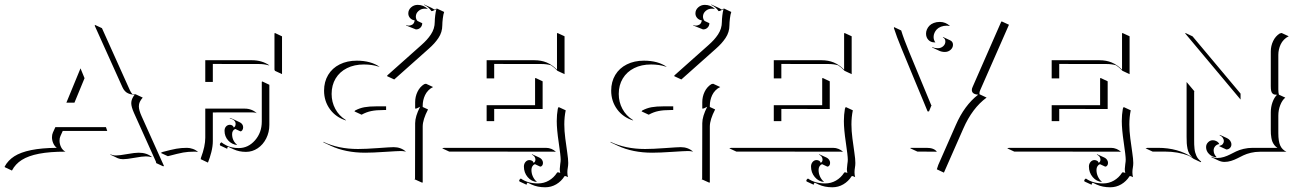

<svg xmlns="http://www.w3.org/2000/svg" viewBox="-46 -628 5486 813"><path d="M-26.4 77.6Q-12.2 51 14.6 33.8Q41.5 16.6 85.8 7.6Q130.1 -1.5 194.3 -2Q184.6 -9.5 179.3 -21.9Q174.1 -34.2 174.1 -46.6Q174.1 -58.1 178 -66.7L188.5 -89.8H402.6L408 -73.7H219.7L210 -52Q206.1 -43.7 206.1 -32.7Q206.1 -18.3 212.6 -5Q219.2 8.3 231.2 14.2Q165 14.2 119.5 22.9Q74 31.7 46.4 49.2Q18.8 66.7 4.6 94.2L-25.4 80.1ZM235.1 -193.4 294.9 -338.6 312 -296.9 269.3 -193.4ZM355.5 -518.3 355.7 -522.7 385.7 -508.8 503.9 -246.1Q508.5 -236.1 514.4 -229.7Q520.8 -228.8 528.3 -228.8L558.3 -214.8Q550 -205.1 546 -196.5Q542 -188 542 -177.7Q542 -161.6 553.5 -136.2L648.2 74.5L645.3 76.4L615.2 62.5L614.7 57.6L521.5 -149.4Q509.8 -175.5 509.8 -191.4Q509.8 -209 524.2 -227.1Q516.1 -227.3 509.8 -228.5Q503.4 -229.7 496.1 -232.9Q488.8 -236.1 482.7 -242.7Q476.6 -249.3 472.2 -259.3ZM420.4 24.4Q430.2 30.3 445.3 30.3Q460 30.3 492.6 24.4Q525.1 18.6 541 18.6Q576.4 18.6 598.1 37.6L594.5 36.9Q582.3 34.2 571.3 34.2Q556.2 34.2 523.3 40.2Q490.5 46.1 475.3 46.1Q462.2 46.1 452.9 42L422.9 27.8Z M634.8 19.5 642.1 15.6Q679.4 5.6 700.4 1.8Q721.4 -2 745.8 -2Q757.8 -2 770.8 2.6Q783.7 7.1 792.7 15.9L788.8 15.1Q782.5 13.9 775.9 14.2Q750.2 14.2 729.5 17.9Q708.7 21.7 664.8 33.4ZM803.7 45.9 805.2 39.3Q823.2 -8.5 823.2 -44.9V-168H991.2Q1005.9 -168 1019 -162.8Q1032.2 -157.7 1041.3 -148.4L1036.1 -150.6Q1028.8 -152.1 1021.2 -152.1L855.2 -151.9V-30.8Q855.2 -8.8 848.9 16.1Q842.5 41 834.7 60.1H833.7ZM823.2 -281.2V-373H1020.5Q1063.2 -373 1094.7 -351.3L1090.6 -351.6Q1072.5 -356.9 1050.5 -356.9L855.2 -357.2V-281.2ZM884.8 -16.8Q885.5 -20.3 887.8 -22.5Q890.1 -24.7 891.8 -25.4Q895.5 -22.2 899.9 -19.4Q904.3 -16.6 913.6 -11.7Q922.9 -6.8 936.3 -3.9Q949.7 -1 964.8 -1Q1005.1 -1 1033.8 -33.8Q1062.5 -66.7 1062.5 -113.3V-281.2L1064.5 -283.2L1094.5 -269V-99.1Q1094.5 -68.1 1081.3 -41.9Q1068.1 -15.6 1045.3 -0.2Q1022.5 15.1 995.4 15.1Q966.1 15.1 942.4 3.9L919.2 -6.8Q916 -3.4 916 2L886 -12ZM904.8 -74.2Q904.8 -85.7 911.4 -92.7Q918 -99.6 927.7 -99.6Q932.9 -99.6 937.6 -96.7Q942.4 -93.8 943.6 -88.1Q947.3 -89.4 949.5 -93.6Q951.7 -97.9 951.7 -103.5Q951.7 -112.3 944.6 -118.7Q937.5 -125 927.2 -125V-127Q933.8 -127 939.5 -124.3L969.5 -110.1Q975.8 -107.2 979.7 -101.6Q983.6 -95.9 983.6 -89.4Q983.6 -82 980.2 -76.9Q976.8 -71.8 971.9 -71.8L950.2 -82Q944.1 -79.6 940.4 -73.9Q936.8 -68.1 936.8 -60.1Q936.8 -33.4 956.3 -16.1L958.3 -13.9Q935.5 -16.4 920.2 -33.3Q904.8 -50.3 904.8 -74.2ZM1116.2 -333V-486.3L1118.2 -488.3L1148.2 -474.1V-314.2L1118.2 -328.1Z M1322.8 -27.6Q1386.7 2.9 1469.7 2.9Q1502 2.9 1555.1 -1Q1608.2 -4.9 1621.1 -4.9Q1651.6 -4.9 1673.1 14.2L1668.5 13.2Q1660.2 11.5 1651.1 11.5Q1638.2 11.5 1585.3 15Q1532.5 18.6 1500 18.6Q1417.2 18.6 1354.5 -10.7L1324.2 -24.9ZM1326.2 -244.1Q1326.2 -281.7 1343.5 -310.7Q1360.8 -339.6 1392.3 -355.3Q1423.8 -371.1 1464.8 -371.1Q1524.4 -371.1 1561.8 -344.7L1556.2 -346.2Q1529.1 -355 1494.9 -355Q1454.3 -355 1423.3 -339.5Q1392.3 -324 1375.2 -295.7Q1358.2 -267.3 1358.2 -230.2Q1358.2 -195.8 1373.8 -166.9Q1389.4 -137.9 1417.5 -120.4L1419.7 -117.7Q1376.2 -131.1 1351.2 -165.4Q1326.2 -199.7 1326.2 -244.1ZM1455.1 -156.2 1457 -159.7Q1476.3 -170.2 1497.1 -174Q1517.8 -177.7 1547.9 -177.7H1588.9V-162.1H1578.1Q1547.4 -162.1 1526.4 -157.8Q1505.4 -153.6 1485.1 -142.3ZM1593.3 -305.4 1593.8 -308.6Q1608.2 -321.5 1665.9 -372.8Q1723.6 -424.1 1738 -437Q1751.2 -448.7 1760.7 -459.2Q1770.3 -469.7 1778.4 -481.9Q1786.6 -494.1 1790.8 -507.6Q1794.9 -521 1794.9 -535.2Q1794.9 -546.1 1796.8 -562.1Q1798.6 -578.1 1801.8 -589.1Q1799.8 -588.6 1792.8 -584.7Q1785.9 -580.8 1781 -580.8Q1768.8 -599.1 1748.8 -607.7L1751.5 -608.4L1781.7 -594.5Q1787.8 -591.6 1793.7 -587.4Q1800.8 -591.3 1804.7 -591.6L1834.7 -577.4Q1831.1 -567.6 1829 -550Q1826.9 -532.5 1826.9 -521.2Q1826.9 -506.6 1822.8 -492.9Q1818.6 -479.2 1810.3 -466.9Q1802 -454.6 1792.4 -444Q1782.7 -433.3 1769.3 -421.4L1623.3 -291.5ZM1673.1 -520.3 1674.1 -521.7Q1679.2 -519.5 1685.1 -519.5Q1688 -519.5 1691.4 -520.4Q1694.8 -521.2 1699 -523.3Q1703.1 -525.4 1706.2 -530.3Q1709.2 -535.2 1709.7 -542Q1698.5 -543 1690.7 -551.4Q1682.9 -559.8 1682.9 -571.3Q1682.9 -586.2 1694.7 -596.8Q1706.5 -607.4 1722.7 -607.4Q1747.8 -607.4 1766.6 -589.1L1762.2 -590.6Q1757.6 -591.3 1752.7 -591.3Q1737.1 -591.3 1726 -581.4Q1714.8 -571.5 1714.8 -557.6Q1714.8 -547.1 1721.7 -539.3L1741.9 -529.8Q1741.9 -518.8 1734.4 -511.1Q1726.8 -503.4 1715.1 -503.4ZM1709 130.9 1711.4 128.7 1711.9 -106.4Q1711.9 -134.8 1732.7 -175.8Q1729.7 -174.8 1726.3 -172.7Q1722.9 -170.7 1719.7 -169.4Q1716.6 -168.2 1711.9 -168.2V-195.3Q1711.9 -218.8 1721.9 -239.5Q1731.9 -260.3 1750 -271.5L1757.8 -273.4L1787.8 -259.5Q1776.4 -254.2 1767.6 -245Q1758.8 -235.8 1753.8 -225.1Q1748.8 -214.4 1746.3 -203.2Q1743.9 -192.1 1743.9 -181.2V-175L1766.4 -164.6Q1743.9 -121.3 1743.9 -92.3V144.8H1740Z M1826.2 0 1834 -2H2265.6Q2278.1 -2 2289.3 2.7Q2300.5 7.3 2308.6 15.6L2304.9 14.6Q2300.5 13.9 2295.7 14.2L1856.2 13.9ZM2014.6 -115.2V-182.6H2219.7V-295.9L2221.7 -297.9L2251.7 -283.7V-166.5L2046.6 -166.7V-115.2ZM2014.6 -295.9V-373H2216.8Q2245.6 -373 2268.8 -363.4Q2292 -353.8 2312.5 -333V-486.3L2314.5 -488.3L2344.5 -474.4V-314L2314.5 -328.1Q2301 -342.5 2287.1 -351.6Q2269 -356.9 2246.8 -356.9L2046.6 -357.2V-295.9ZM2152.3 135.5Q2154.1 131.3 2159.4 127.9Q2188.5 148.7 2232.4 148.7Q2257.1 148.7 2278.1 136.6Q2299.1 124.5 2312.5 103.5Q2313 102.5 2314 102.1Q2314.9 101.6 2315.7 101.6H2316.4Q2320.3 101.6 2326.2 104.5Q2324.2 94.7 2324.2 87.9Q2324.2 83 2326.2 67.4Q2328.1 55.7 2328.1 48.1Q2328.1 31.5 2319.8 -24.4Q2311.5 -80.3 2311.5 -115.2Q2311.5 -142.3 2315.9 -167.5L2319.3 -174.8L2349.4 -160.9Q2343.5 -132.6 2343.5 -101.1Q2343.5 -74 2347.7 -41.6Q2351.8 -9.3 2356 18.4Q2360.1 46.1 2360.1 62Q2360.1 72 2358.3 82Q2356.4 92 2356.4 101.6Q2356.4 112.5 2359.1 122.1Q2357.4 120.8 2355.2 120.1Q2349.9 117.7 2346.9 117.4Q2344.7 117.4 2344 118.7Q2330.6 139.9 2309.2 152.5Q2287.8 165 2262.7 165Q2230 165 2205.3 153.6L2188 145.5Q2183.6 148.9 2183.6 154.3L2153.6 140.4ZM2172.4 77.1Q2172.4 65.7 2179.2 57.7Q2186 49.8 2195.8 49.8Q2201.2 49.8 2206.5 52.6Q2211.9 55.4 2213.1 61.3Q2216.6 60.3 2218.9 56.6Q2221.2 53 2221.2 47.9Q2221.2 40.8 2216.9 35Q2212.6 29.3 2205.6 26.4L2207.8 25.4L2238 39.3Q2244.9 42.5 2249 48.6Q2253.2 54.7 2253.2 61.8Q2253.2 68.4 2249.8 73Q2246.3 77.6 2241.5 77.6L2219 67.1Q2212.4 69.6 2208.4 76Q2204.3 82.5 2204.3 91.3Q2204.3 106 2210.1 118.8Q2215.8 131.6 2225.6 140.4L2227.5 142.6Q2204.1 140.6 2188.2 121.7Q2172.4 102.8 2172.4 77.1Z M2538.6 -27.6Q2602.5 2.9 2685.5 2.9Q2717.8 2.9 2770.9 -1Q2824 -4.9 2836.9 -4.9Q2867.4 -4.9 2888.9 14.2L2884.3 13.2Q2876 11.5 2866.9 11.5Q2854 11.5 2801.1 15Q2748.3 18.6 2715.8 18.6Q2633.1 18.6 2570.3 -10.7L2540 -24.9ZM2542 -244.1Q2542 -281.7 2559.3 -310.7Q2576.7 -339.6 2608.2 -355.3Q2639.6 -371.1 2680.7 -371.1Q2740.2 -371.1 2777.6 -344.7L2772 -346.2Q2744.9 -355 2710.7 -355Q2670.2 -355 2639.2 -339.5Q2608.2 -324 2591.1 -295.7Q2574 -267.3 2574 -230.2Q2574 -195.8 2589.6 -166.9Q2605.2 -137.9 2633.3 -120.4L2635.5 -117.7Q2592 -131.1 2567 -165.4Q2542 -199.7 2542 -244.1ZM2670.9 -156.2 2672.9 -159.7Q2692.1 -170.2 2712.9 -174Q2733.6 -177.7 2763.7 -177.7H2804.7V-162.1H2793.9Q2763.2 -162.1 2742.2 -157.8Q2721.2 -153.6 2700.9 -142.3ZM2809.1 -305.4 2809.6 -308.6Q2824 -321.5 2881.7 -372.8Q2939.5 -424.1 2953.9 -437Q2967 -448.7 2976.6 -459.2Q2986.1 -469.7 2994.3 -481.9Q3002.4 -494.1 3006.6 -507.6Q3010.7 -521 3010.7 -535.2Q3010.7 -546.1 3012.6 -562.1Q3014.4 -578.1 3017.6 -589.1Q3015.6 -588.6 3008.7 -584.7Q3001.7 -580.8 2996.8 -580.8Q2984.6 -599.1 2964.6 -607.7L2967.3 -608.4L2997.6 -594.5Q3003.7 -591.6 3009.5 -587.4Q3016.6 -591.3 3020.5 -591.6L3050.5 -577.4Q3046.9 -567.6 3044.8 -550Q3042.7 -532.5 3042.7 -521.2Q3042.7 -506.6 3038.6 -492.9Q3034.4 -479.2 3026.1 -466.9Q3017.8 -454.6 3008.2 -444Q2998.5 -433.3 2985.1 -421.4L2839.1 -291.5ZM2888.9 -520.3 2889.9 -521.7Q2895 -519.5 2900.9 -519.5Q2903.8 -519.5 2907.2 -520.4Q2910.6 -521.2 2914.8 -523.3Q2918.9 -525.4 2922 -530.3Q2925 -535.2 2925.5 -542Q2914.3 -543 2906.5 -551.4Q2898.7 -559.8 2898.7 -571.3Q2898.7 -586.2 2910.5 -596.8Q2922.4 -607.4 2938.5 -607.4Q2963.6 -607.4 2982.4 -589.1L2978 -590.6Q2973.4 -591.3 2968.5 -591.3Q2952.9 -591.3 2941.8 -581.4Q2930.7 -571.5 2930.7 -557.6Q2930.7 -547.1 2937.5 -539.3L2957.8 -529.8Q2957.8 -518.8 2950.2 -511.1Q2942.6 -503.4 2930.9 -503.4ZM2924.8 130.9 2927.2 128.7 2927.7 -106.4Q2927.7 -134.8 2948.5 -175.8Q2945.6 -174.8 2942.1 -172.7Q2938.7 -170.7 2935.5 -169.4Q2932.4 -168.2 2927.7 -168.2V-195.3Q2927.7 -218.8 2937.7 -239.5Q2947.8 -260.3 2965.8 -271.5L2973.6 -273.4L3003.7 -259.5Q2992.2 -254.2 2983.4 -245Q2974.6 -235.8 2969.6 -225.1Q2964.6 -214.4 2962.2 -203.2Q2959.7 -192.1 2959.7 -181.2V-175L2982.2 -164.6Q2959.7 -121.3 2959.7 -92.3V144.8H2955.8Z M3042 0 3049.8 -2H3481.4Q3493.9 -2 3505.1 2.7Q3516.4 7.3 3524.4 15.6L3520.8 14.6Q3516.4 13.9 3511.5 14.2L3072 13.9ZM3230.5 -115.2V-182.6H3435.5V-295.9L3437.5 -297.9L3467.5 -283.7V-166.5L3262.5 -166.7V-115.2ZM3230.5 -295.9V-373H3432.6Q3461.4 -373 3484.6 -363.4Q3507.8 -353.8 3528.3 -333V-486.3L3530.3 -488.3L3560.3 -474.4V-314L3530.3 -328.1Q3516.8 -342.5 3502.9 -351.6Q3484.9 -356.9 3462.6 -356.9L3262.5 -357.2V-295.9ZM3368.2 135.5Q3369.9 131.3 3375.2 127.9Q3404.3 148.7 3448.2 148.7Q3472.9 148.7 3493.9 136.6Q3514.9 124.5 3528.3 103.5Q3528.8 102.5 3529.8 102.1Q3530.8 101.6 3531.5 101.6H3532.2Q3536.1 101.6 3542 104.5Q3540 94.7 3540 87.9Q3540 83 3542 67.4Q3543.9 55.7 3543.9 48.1Q3543.9 31.5 3535.6 -24.4Q3527.3 -80.3 3527.3 -115.2Q3527.3 -142.3 3531.7 -167.5L3535.2 -174.8L3565.2 -160.9Q3559.3 -132.6 3559.3 -101.1Q3559.3 -74 3563.5 -41.6Q3567.6 -9.3 3571.8 18.4Q3575.9 46.1 3575.9 62Q3575.9 72 3574.1 82Q3572.3 92 3572.3 101.6Q3572.3 112.5 3575 122.1Q3573.2 120.8 3571 120.1Q3565.7 117.7 3562.7 117.4Q3560.5 117.4 3559.8 118.7Q3546.4 139.9 3525 152.5Q3503.7 165 3478.5 165Q3445.8 165 3421.1 153.6L3403.8 145.5Q3399.4 148.9 3399.4 154.3L3369.4 140.4ZM3388.2 77.1Q3388.2 65.7 3395 57.7Q3401.9 49.8 3411.6 49.8Q3417 49.8 3422.4 52.6Q3427.7 55.4 3429 61.3Q3432.4 60.3 3434.7 56.6Q3437 53 3437 47.9Q3437 40.8 3432.7 35Q3428.5 29.3 3421.4 26.4L3423.6 25.4L3453.9 39.3Q3460.7 42.5 3464.8 48.6Q3469 54.7 3469 61.8Q3469 68.4 3465.6 73Q3462.2 77.6 3457.3 77.6L3434.8 67.1Q3428.2 69.6 3424.2 76Q3420.2 82.5 3420.2 91.3Q3420.2 106 3425.9 118.8Q3431.6 131.6 3441.4 140.4L3443.4 142.6Q3419.9 140.6 3404.1 121.7Q3388.2 102.8 3388.2 77.1Z M3739 -509.5 3740 -513.2 3770 -499Q3781 -462.9 3803.7 -408.2L3896.7 -183.8L3898.4 -182.4L3887.7 -156.2H3881.8L3864.3 -198.7Q3846.9 -241 3819 -307.7Q3791 -374.5 3772 -421.4Q3750 -474.6 3739 -509.5ZM3808.6 0 3809.8 -2H3877.9Q3908.7 -2 3920.9 14.2L3918.7 14.6Q3913.8 14.2 3908 14.2L3838.6 13.9ZM3875.2 -485.6Q3875.2 -494.6 3878.9 -503.3Q3882.6 -512 3889.5 -519.2Q3896.5 -526.4 3908 -530.8Q3919.4 -535.2 3933.6 -535.2Q3958 -535.2 3976.8 -517.8L3973.1 -518.3Q3968.3 -519 3963.6 -519.3Q3949.7 -519.3 3938.6 -515Q3927.5 -510.7 3920.9 -503.8Q3914.3 -496.8 3910.8 -488.5Q3907.2 -480.2 3907.2 -471.7Q3907.2 -459.7 3913.3 -450.4L3915 -448.5Q3913.3 -448.2 3911.6 -448.5Q3895 -448.5 3885.1 -459.1Q3875.2 -469.7 3875.2 -485.6ZM3900.9 -427 3901.6 -428.7Q3912.1 -423.8 3924.6 -423.8Q3938.2 -423.8 3947.6 -432.1Q3957 -440.4 3957 -452.1Q3957 -464.8 3946.3 -469.7L3947.3 -471.2L3977.3 -457.3Q3989.3 -451.7 3989.3 -438.5Q3989.3 -426 3979.1 -417Q3969 -408 3954.6 -408Q3941.7 -408 3930.9 -413.1ZM3920.9 88.9 3927 70.3 4001.2 -98.4Q4037.6 -182.1 4095.9 -227.1Q4069.1 -229 4069.1 -247.1Q4069.1 -253.2 4072.8 -260.7Q4086.9 -293.2 4137.9 -409.2Q4189 -525.1 4193.6 -536.1L4196.3 -537.1L4226.3 -523.2L4104.5 -246.1Q4101.3 -238.8 4101.3 -232.9Q4101.3 -230.7 4101.8 -228.8L4131.6 -214.8Q4070.8 -170.2 4033 -83.5L3950.9 103Z M4218.8 0 4226.6 -2H4658.2Q4670.7 -2 4681.9 2.7Q4693.1 7.3 4701.2 15.6L4697.5 14.6Q4693.1 13.9 4688.2 14.2L4248.8 13.9ZM4407.2 -115.2V-182.6H4612.3V-295.9L4614.3 -297.9L4644.3 -283.7V-166.5L4439.2 -166.7V-115.2ZM4407.2 -295.9V-373H4609.4Q4638.2 -373 4661.4 -363.4Q4684.6 -353.8 4705.1 -333V-486.3L4707 -488.3L4737.1 -474.4V-314L4707 -328.1Q4693.6 -342.5 4679.7 -351.6Q4661.6 -356.9 4639.4 -356.9L4439.2 -357.2V-295.9ZM4544.9 135.5Q4546.6 131.3 4552 127.9Q4581.1 148.7 4625 148.7Q4649.7 148.7 4670.7 136.6Q4691.7 124.5 4705.1 103.5Q4705.6 102.5 4706.5 102.1Q4707.5 101.6 4708.3 101.6H4709Q4712.9 101.6 4718.8 104.5Q4716.8 94.7 4716.8 87.9Q4716.8 83 4718.8 67.4Q4720.7 55.7 4720.7 48.1Q4720.7 31.5 4712.4 -24.4Q4704.1 -80.3 4704.1 -115.2Q4704.1 -142.3 4708.5 -167.5L4711.9 -174.8L4741.9 -160.9Q4736.1 -132.6 4736.1 -101.1Q4736.1 -74 4740.2 -41.6Q4744.4 -9.3 4748.5 18.4Q4752.7 46.1 4752.7 62Q4752.7 72 4750.9 82Q4749 92 4749 101.6Q4749 112.5 4751.7 122.1Q4750 120.8 4747.8 120.1Q4742.4 117.7 4739.5 117.4Q4737.3 117.4 4736.6 118.7Q4723.1 139.9 4701.8 152.5Q4680.4 165 4655.3 165Q4622.6 165 4597.9 153.6L4580.6 145.5Q4576.2 148.9 4576.2 154.3L4546.1 140.4ZM4564.9 77.1Q4564.9 65.7 4571.8 57.7Q4578.6 49.8 4588.4 49.8Q4593.8 49.8 4599.1 52.6Q4604.5 55.4 4605.7 61.3Q4609.1 60.3 4611.5 56.6Q4613.8 53 4613.8 47.9Q4613.8 40.8 4609.5 35Q4605.2 29.3 4598.1 26.4L4600.3 25.4L4630.6 39.3Q4637.5 42.5 4641.6 48.6Q4645.8 54.7 4645.8 61.8Q4645.8 68.4 4642.3 73Q4638.9 77.6 4634 77.6L4611.6 67.1Q4605 69.6 4601 76Q4596.9 82.5 4596.9 91.3Q4596.9 106 4602.7 118.8Q4608.4 131.6 4618.2 140.4L4620.1 142.6Q4596.7 140.6 4580.8 121.7Q4564.9 102.8 4564.9 77.1Z M4804.7 0 4812.5 -2H4856.9Q4942.6 -2 5003.4 38.8Q4995.1 31.2 4989.9 22.2Q4984.6 13.2 4982.3 1.3Q4980 -10.5 4979.2 -21.2Q4978.5 -32 4978.5 -48.8V-280.8L5011.5 -241.5L5010.5 -239.5V-34.9Q5010.5 -23.4 5010.7 -16Q5011 -8.5 5012 1.1Q5012.9 10.7 5014.9 17.6Q5016.8 24.4 5020 31.7Q5023.2 39.1 5028.3 45Q5033.4 51 5040.3 56.2L5038.3 58.8L5008.8 44.9Q4998.5 37.4 4987.1 31.2Q4941.9 13.9 4887 13.9H4834.7ZM4972.7 -486.3 4973.6 -488.3 5003.7 -474.1 5205.1 -233.9 5207 -231.4V-206.5ZM5061 -5.1Q5061 -17.1 5069.6 -25.6Q5078.1 -34.2 5089.8 -34.2Q5097.9 -34.2 5105.8 -29.8Q5113.8 -25.4 5116.9 -17.6H5114.7Q5105.2 -15.6 5099.1 -8.2Q5093 -0.7 5093 8.8Q5093 24.2 5104.2 35.9L5105.5 38.1Q5086.9 37.1 5074 24.5Q5061 12 5061 -5.1ZM5083 37.4 5084 35.6Q5095.5 41 5108.4 41Q5122.8 41 5136.7 36.6Q5150.6 32.2 5162.8 25.9Q5175 19.5 5188.2 13.2Q5201.4 6.8 5219.7 2.4Q5238 -2 5258.8 -2Q5352.8 -2 5363 -2Q5355.7 -6.6 5350.3 -13.5Q5345 -20.5 5342 -27.6Q5339.1 -34.7 5337.5 -44.1Q5335.9 -53.5 5335.4 -60.9Q5335 -68.4 5335 -78.1V-152.3Q5335 -174.8 5342.2 -194.9Q5349.4 -215.1 5361.3 -226.6Q5354 -226.8 5349.7 -227.9Q5345.5 -229 5341.8 -232.7Q5338.1 -236.3 5336.5 -243.9Q5335 -251.5 5335 -263.7V-410.2Q5335 -433.6 5345 -454.3Q5355 -475.1 5373 -486.3L5380.9 -488.3L5410.9 -474.4Q5399.4 -469 5390.6 -459.8Q5381.8 -450.7 5376.8 -439.9Q5371.8 -429.2 5369.4 -418.1Q5366.9 -407 5366.9 -396V-249.8Q5366.9 -234.6 5369.4 -227.1L5396.5 -214.6Q5383.5 -204.3 5375.2 -183.2Q5366.9 -162.1 5366.9 -138.2V-64Q5366.9 -29.5 5375.1 -11.6Q5383.3 6.3 5401.4 14.6H5289.1Q5268.6 14.6 5250.4 19Q5232.2 23.4 5218.9 29.8Q5205.6 36.1 5193.4 42.5Q5181.2 48.8 5167.1 53.2Q5153.1 57.6 5138.7 57.6Q5126.2 57.6 5113 51.5ZM5116.7 -9 5118.7 -11.2Q5126.7 -12.2 5131.5 -17.9Q5136.2 -23.7 5136.2 -30Q5136.2 -38.3 5131.2 -45.2Q5126.2 -52 5117.9 -55.7L5119.6 -56.9L5149.9 -43Q5158.2 -39.1 5163.2 -31.9Q5168.2 -24.7 5168.2 -16.1Q5168.2 -7.6 5162 -1.3Q5155.8 4.9 5146.7 4.9Z"/></svg>

Font: AgreloyOut1
Style: Medium
Weight: 400
Designer: gluk
Foundry: gluk
Version: Version 0.27